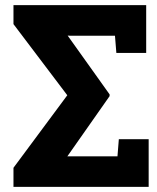

<svg xmlns="http://www.w3.org/2000/svg" viewBox="-20 -731 615 751"><path d="M32.7 0V-74.7L243.2 -358.4L32.7 -636.7V-710.9H551.8V-523.9H435.1L429.7 -591.3H252.9L244.6 -591.8L408.7 -361.8V-355L243.2 -119.1L245.6 -119.6H439.5L444.8 -186.5H561.5V0Z"/></svg>

Font: Roboto Slab ExtraBold
Style: Regular
Weight: 800
Designer: Google
Version: Version 2.001; ttfautohint (v1.8.3)